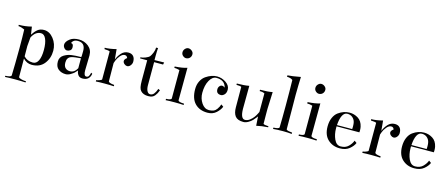

<svg xmlns="http://www.w3.org/2000/svg" viewBox="-52 -1287 5010 2145"><g transform="rotate(15 2453.5 -214.5)"><path d="M192.4 -285.2 183.6 -183.6 184.6 -65.4Q223.6 -21.5 290 -21.5Q331.1 -21.5 352.5 -65.9Q374 -110.4 374 -189.5Q374 -269.5 353.5 -315.9Q333 -362.3 295.9 -362.3Q230.5 -362.3 192.4 -285.2ZM30.3 -388.7Q106.4 -388.7 176.8 -407.2L190.4 -317.4Q216.8 -359.4 246.1 -382.8Q275.4 -406.2 319.3 -406.2Q382.8 -406.2 430.2 -346.2Q477.5 -286.1 477.5 -207Q477.5 -121.1 427.7 -57.6Q377.9 5.9 284.2 5.9Q226.6 5.9 183.6 -39.1L184.6 175.8Q191.4 186.5 219.7 193.4Q248 200.2 271.5 200.2L269.5 213.9Q220.7 210.9 145.5 210.9Q70.3 210.9 32.2 213.9V200.2Q100.6 198.2 100.6 175.8Q104.5 59.6 105.5 -136.7Q105.5 -273.4 102.5 -353.5Q62.5 -372.1 30.3 -374Z M950.2 -81.1 964.8 -72.3Q952.1 6.8 871.1 6.8Q837.9 6.8 821.3 -15.1Q804.7 -37.1 801.8 -67.4Q782.2 -44.9 772 -35.2Q761.7 -25.4 733.4 -8.3Q705.1 8.8 676.8 8.8Q627.9 8.8 592.8 -18.6Q557.6 -45.9 557.6 -105.5Q557.6 -131.8 568.8 -151.4Q580.1 -170.9 600.1 -183.1Q620.1 -195.3 640.6 -203.1Q661.1 -210.9 688.5 -214.4Q715.8 -217.8 733.9 -218.8Q752 -219.7 773.9 -220.2Q795.9 -220.7 797.9 -220.7Q800.8 -220.7 800.8 -293Q800.8 -385.7 715.8 -385.7Q686.5 -385.7 668.9 -373Q651.4 -360.4 647.5 -342.8Q675.8 -342.8 675.8 -299.8Q675.8 -273.4 658.2 -262.2Q640.6 -251 624 -251Q605.5 -251 590.8 -268.1Q576.2 -285.2 576.2 -305.7Q576.2 -341.8 622.1 -376Q659.2 -404.3 724.6 -404.3Q786.1 -404.3 834 -366.2Q881.8 -328.1 881.8 -262.7Q881.8 -230.5 879.9 -172.9Q877.9 -115.2 877.9 -89.8Q877.9 -24.4 908.2 -25.4Q925.8 -25.4 934.6 -38.1Q943.4 -50.8 950.2 -81.1ZM797.9 -91.8V-207Q763.7 -204.1 734.9 -200.7Q706.1 -197.3 685.5 -189.9Q665 -182.6 653.3 -165Q641.6 -147.5 641.6 -116.2Q641.6 -74.2 662.6 -54.7Q683.6 -35.2 715.8 -35.2Q766.6 -35.2 797.9 -91.8Z M1294.9 -406.2Q1332 -406.2 1352.1 -384.3Q1372.1 -362.3 1372.1 -321.3Q1372.1 -296.9 1355.5 -276.4Q1338.9 -255.9 1317.4 -255.9Q1301.8 -255.9 1285.2 -269.5Q1268.6 -283.2 1267.6 -301.8Q1267.6 -323.2 1295.9 -342.8Q1293 -351.6 1285.6 -360.4Q1278.3 -369.1 1262.7 -369.1Q1235.4 -369.1 1210.4 -339.4Q1185.5 -309.6 1174.8 -280.3L1164.1 -250L1166 -41Q1167 -21.5 1233.4 -15.6V0Q1192.4 -2.9 1127 -2.9Q1065.4 -2.9 1025.4 0V-15.6Q1040 -16.6 1064 -25.4Q1087.9 -34.2 1087.9 -41V-364.3Q1075.2 -372.1 1025.4 -374L1023.4 -389.6Q1079.1 -389.6 1156.2 -409.2L1167 -292Q1182.6 -334 1214.8 -370.1Q1247.1 -406.2 1294.9 -406.2Z M1702.1 -377H1598.6Q1598.6 -377 1598.6 -111.3Q1598.6 -69.3 1611.8 -43.9Q1625 -18.6 1647.5 -18.6Q1672.9 -18.6 1689.9 -39.1Q1707 -59.6 1721.7 -100.6L1743.2 -89.8Q1734.4 -66.4 1727.5 -53.7Q1720.7 -41 1708 -24.4Q1695.3 -7.8 1676.8 -0.5Q1658.2 6.8 1631.8 6.8Q1573.2 6.8 1543.9 -26.4Q1530.3 -41 1524.4 -67.9Q1518.6 -94.7 1518.6 -146.5V-377H1436.5V-389.6Q1460 -389.6 1493.7 -402.8Q1527.3 -416 1540 -431.6Q1552.7 -448.2 1565.4 -479Q1578.1 -509.8 1578.1 -540H1600.6Q1596.7 -508.8 1596.7 -444.3Q1596.7 -437.5 1596.7 -422.9Q1596.7 -408.2 1596.7 -400.4L1708 -402.3Z M1929.7 -626Q1952.1 -626 1970.7 -609.9Q1989.3 -593.8 1989.3 -572.3Q1989.3 -545.9 1972.2 -528.8Q1955.1 -511.7 1929.7 -511.7Q1911.1 -511.7 1893.6 -527.3Q1876 -543 1876 -566.4Q1876 -590.8 1893.1 -608.4Q1910.2 -626 1929.7 -626ZM1974.6 -412.1Q1972.7 -243.2 1972.7 -36.1Q1976.6 -16.6 2041 -15.6V0Q2001 -2.9 1934.6 -2.9Q1871.1 -2.9 1833 0V-15.6Q1891.6 -17.6 1894.5 -36.1V-364.3Q1864.3 -374 1833 -374V-389.6Q1920.9 -394.5 1974.6 -412.1Z M2320.3 -405.3Q2376 -405.3 2424.3 -372.6Q2472.7 -339.8 2472.7 -292Q2472.7 -253.9 2453.1 -234.4Q2433.6 -214.8 2414.1 -214.8Q2359.4 -214.8 2359.4 -267.6Q2359.4 -289.1 2372.1 -304.2Q2384.8 -319.3 2400.4 -319.3Q2418 -319.3 2433.6 -305.7Q2414.1 -387.7 2318.4 -387.7Q2271.5 -387.7 2239.3 -330.1Q2207 -272.5 2207 -185.5Q2207 -120.1 2241.7 -68.8Q2276.4 -17.6 2327.1 -17.6Q2358.4 -17.6 2380.9 -27.3Q2403.3 -37.1 2417 -57.1Q2430.7 -77.1 2434.6 -85.9Q2438.5 -94.7 2446.3 -115.2L2473.6 -95.7Q2459 -57.6 2419.4 -21.5Q2379.9 14.6 2318.4 14.6Q2226.6 14.6 2172.9 -41Q2119.1 -96.7 2119.1 -205.1Q2119.1 -257.8 2139.6 -298.3Q2160.2 -338.9 2192.4 -360.8Q2224.6 -382.8 2256.8 -394Q2289.1 -405.3 2320.3 -405.3Z M2552.7 -385.7Q2638.7 -385.7 2694.3 -396.5L2692.4 -128.9Q2694.3 -16.6 2745.1 -16.6Q2773.4 -16.6 2799.8 -36.6Q2826.2 -56.6 2842.8 -80.1Q2859.4 -103.5 2869.1 -124L2878.9 -143.6V-358.4Q2860.4 -370.1 2821.3 -370.1V-385.7Q2913.1 -385.7 2964.8 -396.5L2957 -202.1Q2957 -180.7 2957 -153.3L2958 -27.3Q2969.7 -17.6 3017.6 -15.6V-3.9Q2943.4 0 2883.8 14.6L2877 -91.8L2865.2 -76.2Q2853.5 -60.5 2835 -41Q2816.4 -21.5 2788.1 -5.4Q2759.8 10.7 2733.4 10.7Q2666 10.7 2638.7 -24.4Q2611.3 -59.6 2611.3 -127L2610.4 -362.3Q2594.7 -370.1 2552.7 -370.1Z M3225.6 -641.6Q3221.7 -547.9 3220.7 -430.7Q3220.7 -383.8 3222.2 -255.4Q3223.6 -127 3223.6 -36.1Q3225.6 -26.4 3250 -21.5Q3274.4 -16.6 3291 -15.6V0Q3248 -4.9 3188.5 -4.9Q3119.1 -4.9 3075.2 0V-15.6Q3139.6 -18.6 3141.6 -36.1Q3144.5 -128.9 3144.5 -293Q3144.5 -467.8 3141.6 -584Q3117.2 -603.5 3075.2 -603.5V-620.1Q3127 -623 3225.6 -641.6Z M3466.8 -626Q3489.3 -626 3507.8 -609.9Q3526.4 -593.8 3526.4 -572.3Q3526.4 -545.9 3509.3 -528.8Q3492.2 -511.7 3466.8 -511.7Q3448.2 -511.7 3430.7 -527.3Q3413.1 -543 3413.1 -566.4Q3413.1 -590.8 3430.2 -608.4Q3447.3 -626 3466.8 -626ZM3511.7 -412.1Q3509.8 -243.2 3509.8 -36.1Q3513.7 -16.6 3578.1 -15.6V0Q3538.1 -2.9 3471.7 -2.9Q3408.2 -2.9 3370.1 0V-15.6Q3428.7 -17.6 3431.6 -36.1V-364.3Q3401.4 -374 3370.1 -374V-389.6Q3458 -394.5 3511.7 -412.1Z M3753.9 -226.6 3929.7 -227.5Q3930.7 -244.1 3930.7 -258.8Q3930.7 -289.1 3925.8 -307.6Q3918 -338.9 3894 -358.9Q3870.1 -378.9 3835 -378.9Q3798.8 -378.9 3778.3 -337.9Q3757.8 -296.9 3753.9 -226.6ZM3752.9 -211.9V-190.4Q3752.9 -120.1 3778.8 -63.5Q3804.7 -6.8 3853.5 -6.8Q3910.2 -6.8 3943.4 -40Q3976.6 -73.2 3989.3 -109.4L4016.6 -89.8Q4002 -52.7 3960 -18.1Q3918 16.6 3849.6 16.6Q3766.6 16.6 3711.4 -35.2Q3656.2 -86.9 3656.2 -185.5Q3656.2 -243.2 3675.3 -286.6Q3694.3 -330.1 3726.1 -353Q3757.8 -376 3790 -386.7Q3822.3 -397.5 3856.4 -397.5Q3909.2 -397.5 3954.6 -369.1Q4000 -340.8 4013.7 -277.3Q4017.6 -257.8 4017.6 -238.3Q4017.6 -227.5 4016.6 -212.9Z M4377 -406.2Q4414.1 -406.2 4434.1 -384.3Q4454.1 -362.3 4454.1 -321.3Q4454.1 -296.9 4437.5 -276.4Q4420.9 -255.9 4399.4 -255.9Q4383.8 -255.9 4367.2 -269.5Q4350.6 -283.2 4349.6 -301.8Q4349.6 -323.2 4377.9 -342.8Q4375 -351.6 4367.7 -360.4Q4360.4 -369.1 4344.7 -369.1Q4317.4 -369.1 4292.5 -339.4Q4267.6 -309.6 4256.8 -280.3L4246.1 -250L4248 -41Q4249 -21.5 4315.4 -15.6V0Q4274.4 -2.9 4209 -2.9Q4147.5 -2.9 4107.4 0V-15.6Q4122.1 -16.6 4146 -25.4Q4169.9 -34.2 4169.9 -41V-364.3Q4157.2 -372.1 4107.4 -374L4105.5 -389.6Q4161.1 -389.6 4238.3 -409.2L4249 -292Q4264.6 -334 4296.9 -370.1Q4329.1 -406.2 4377 -406.2Z M4615.2 -226.6 4791 -227.5Q4792 -244.1 4792 -258.8Q4792 -289.1 4787.1 -307.6Q4779.3 -338.9 4755.4 -358.9Q4731.4 -378.9 4696.3 -378.9Q4660.2 -378.9 4639.6 -337.9Q4619.1 -296.9 4615.2 -226.6ZM4614.3 -211.9V-190.4Q4614.3 -120.1 4640.1 -63.5Q4666 -6.8 4714.8 -6.8Q4771.5 -6.8 4804.7 -40Q4837.9 -73.2 4850.6 -109.4L4877.9 -89.8Q4863.3 -52.7 4821.3 -18.1Q4779.3 16.6 4710.9 16.6Q4627.9 16.6 4572.8 -35.2Q4517.6 -86.9 4517.6 -185.5Q4517.6 -243.2 4536.6 -286.6Q4555.7 -330.1 4587.4 -353Q4619.1 -376 4651.4 -386.7Q4683.6 -397.5 4717.8 -397.5Q4770.5 -397.5 4815.9 -369.1Q4861.3 -340.8 4875 -277.3Q4878.9 -257.8 4878.9 -238.3Q4878.9 -227.5 4877.9 -212.9Z"/></g></svg>

Font: Bentham
Style: Regular
Weight: 400
Version: Version 002.002